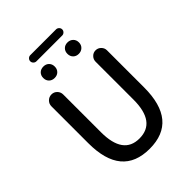

<svg xmlns="http://www.w3.org/2000/svg" viewBox="-279 -1170 1290 1290"><g transform="rotate(-45 366.0 -524.5)"><path d="M371.1 -18.6Q105.5 -18.6 105.5 -336.9V-687.5Q105.5 -710.9 122.1 -727.5Q138.7 -744.1 162.1 -744.1Q185.5 -744.1 201.7 -727.5Q217.8 -710.9 217.8 -687.5V-329.1Q217.8 -116.2 371.1 -116.2Q527.3 -116.2 527.3 -329.1V-689.5Q527.3 -711.9 543 -728Q558.6 -744.1 581.1 -744.1Q603.5 -744.1 619.6 -728Q635.7 -711.9 635.7 -689.5V-336.9Q635.7 -18.6 371.1 -18.6ZM295.4 -821.8Q280.3 -806.6 255.9 -806.6Q231.4 -806.6 216.3 -821.8Q201.2 -836.9 201.2 -860.8Q201.2 -884.8 216.3 -899.9Q231.4 -915 255.9 -915Q280.3 -915 295.4 -899.9Q310.5 -884.8 310.5 -860.8Q310.5 -836.9 295.4 -821.8ZM248 -972.7Q236.3 -972.7 227.5 -981.4Q218.8 -990.2 218.8 -1002Q218.8 -1013.7 227.5 -1022.5Q236.3 -1031.2 248 -1031.2H493.2Q504.9 -1031.2 513.7 -1022.5Q522.5 -1013.7 522.5 -1002Q522.5 -990.2 513.7 -981.4Q504.9 -972.7 493.2 -972.7ZM524.4 -821.8Q508.8 -806.6 484.9 -806.6Q460.9 -806.6 445.8 -821.8Q430.7 -836.9 430.7 -860.8Q430.7 -884.8 445.8 -899.9Q460.9 -915 484.9 -915Q508.8 -915 524.4 -899.9Q540 -884.8 540 -860.8Q540 -836.9 524.4 -821.8Z"/></g></svg>

Font: Gen Jyuu Gothic P Medium
Style: Regular
Weight: 500
Designer: [Source Han Sans]
Ryoko NISHIZUKA  (kana & ideographs); Paul D. Hunt (Latin, Greek & Cyrillic); Wenlong ZHANG  (bopomofo
Version: Version 1.002.20150607